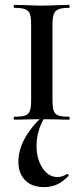

<svg xmlns="http://www.w3.org/2000/svg" viewBox="-20 -488 340 783"><path d="M262 -12Q264 -12 264 -6Q264 0 262 0Q232 0 215 -1L149 -2L87 -1Q69 0 38 0Q36 0 36 -6Q36 -12 38 -12Q69 -12 83 -17Q97 -22 102 -36.5Q107 -51 107 -81V-387Q107 -417 102 -431Q97 -445 82.5 -450.5Q68 -456 38 -456Q36 -456 36 -462Q36 -468 38 -468L87 -467Q125 -465 149 -465Q176 -465 216 -467L262 -468Q264 -468 264 -462Q264 -456 262 -456Q232 -456 218 -450Q204 -444 199 -429.5Q194 -415 194 -385V-81Q194 -51 199 -36.5Q204 -22 218 -17Q232 -12 262 -12ZM55 171Q55 81 151 -12L161 -7Q129 46 129 107Q129 161 153.5 197.5Q178 234 214 234Q234 234 252 222H254Q257 222 259.5 225Q262 228 259 230Q235 254 212 264.5Q189 275 159 275Q110 275 82.5 247Q55 219 55 171Z"/></svg>

Font: Cormorant Unicase SemiBold
Style: Regular
Weight: 600
Designer: Christian Thalmann (Catharsis Fonts)
Foundry: Catharsis Fonts
Version: Version 4.000